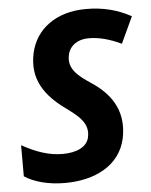

<svg xmlns="http://www.w3.org/2000/svg" viewBox="-53 -770 647 824"><g transform="rotate(-5 271.0 -358.0)"><path d="M194 10C323 10 432 -44 457 -159C472 -234 464 -328 344 -407C293 -441 245 -475 258 -535C266 -576 302 -600 348 -600C393 -600 438 -588 489 -564L542 -678C483 -710 422 -726 348 -726C219 -726 130 -659 108 -557C90 -472 111 -390 225 -309C277 -271 322 -237 309 -177C300 -135 254 -115 195 -115C135 -115 79 -135 20 -168V-34C61 -7 122 10 194 10Z"/></g></svg>

Font: Noto Sans
Style: Bold Italic
Weight: 700
Italic angle: -12°
Designer: Monotype Design Team
Foundry: Monotype Imaging Inc.
Version: Version 2.013